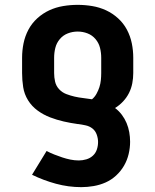

<svg xmlns="http://www.w3.org/2000/svg" viewBox="-20 -548 640 791"><path d="M315 223Q262 223 210.5 209Q159 195 112 172L172 74Q187 82 203.5 88.5Q220 95 236.5 100.5Q253 106 270 109.5Q287 113 305 113Q320 113 335.5 108.5Q351 104 362.5 93.5Q374 83 379 68Q384 53 384 37Q384 22 378.5 6.5Q373 -9 361 -18.5Q349 -28 333 -31.5Q317 -35 302 -37H300Q271 -41 242.5 -47.5Q214 -54 186.5 -64.5Q159 -75 135 -92.5Q111 -110 95.5 -135Q80 -160 75.5 -189Q71 -218 71 -247V-310Q71 -340 77 -369.5Q83 -399 97 -425.5Q111 -452 133.5 -472.5Q156 -493 183 -505.5Q210 -518 240 -523Q270 -528 300 -528Q330 -528 360 -523Q390 -518 417 -505.5Q444 -493 466.5 -472.5Q489 -452 503 -425.5Q517 -399 523 -369.5Q529 -340 529 -310V-247Q529 -226 525 -205Q521 -184 511.5 -165Q502 -146 487 -130Q472 -114 454 -103Q470 -91 482 -75Q494 -59 501.5 -41Q509 -23 512.5 -3.5Q516 16 516 36Q516 61 510 86.5Q504 112 491 134.5Q478 157 458.5 175Q439 193 415.5 203.5Q392 214 366 218.5Q340 223 315 223ZM359 -139Q370 -148 377.5 -161.5Q385 -175 389.5 -189Q394 -203 395.5 -218Q397 -233 397 -247V-310Q397 -331 392 -351Q387 -371 373.5 -387Q360 -403 340.5 -410.5Q321 -418 300 -418Q279 -418 259.5 -410.5Q240 -403 226.5 -387Q213 -371 208 -351Q203 -331 203 -310V-247Q203 -229 207 -211.5Q211 -194 223.5 -180.5Q236 -167 253 -160.5Q270 -154 287.5 -150Q305 -146 323 -144Q341 -142 359 -139Z"/></svg>

Font: Iosevka Aile Extrabold
Style: Regular
Weight: 800
Designer: Belleve Invis
Foundry: Belleve Invis
Version: Version 27.3.5; ttfautohint (v1.8.4)